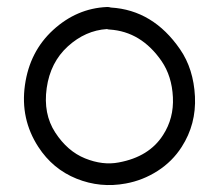

<svg xmlns="http://www.w3.org/2000/svg" viewBox="-20 -528 630 553"><path d="M299.3 -506.3Q420.9 -499 498.5 -386.2Q537.6 -329.6 541.5 -250Q545.4 -170.4 503.4 -105Q476.6 -63 433.8 -35.6Q391.1 -8.3 342.3 0.5Q269 14.2 200.4 -13.4Q131.8 -41 90.3 -105Q38.1 -185.5 51.8 -282.7Q65.4 -379.9 133.3 -441.9Q201.2 -503.9 287.6 -507.8Q293.5 -508.3 299.3 -506.3ZM288.1 -444.3Q226.1 -440.4 175.5 -394.5Q125 -348.6 114.5 -274.4Q104 -200.2 139.2 -146.2Q174.3 -92.3 225.1 -71.8Q275.9 -51.3 321.8 -60.1Q409.7 -76.2 449.7 -139.2Q481 -187.5 478 -248Q475.1 -308.6 445.3 -352.1Q386.7 -437 295.9 -442.9Q292 -442.9 288.1 -444.3Z"/></svg>

Font: Chilanka
Style: Regular
Weight: 400
Designer: Santhosh Thottingal <santhosh.thottingal@gmail.com>
Foundry: Swathanthra Malayalam Computing(SMC)
Version: Version 1.3; 20181103